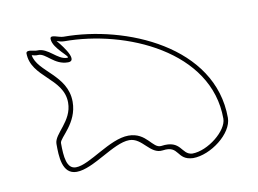

<svg xmlns="http://www.w3.org/2000/svg" viewBox="-70 -755 1121 834"><g transform="rotate(-10 490.5 -337.5)"><path d="M198 -641C198 -598 276 -548 255 -548C211 -548 181 -605 132 -602C119 -601 88 -615 84 -599C84 -491 225 -465 225 -356C225 -273 144 -233 144 -188C144 -134 145 -53 210 -53C284 -53 388 -149 458 -149C516 -149 537 -72 594 -80C670 -91 644 -27 718 -24C796 -24 897 -101 897 -170C897 -487 528 -641 255 -641C233 -641 198 -663 198 -641ZM222 -628C231 -625 242 -621 255 -621C525 -621 877 -469 877 -170C877 -117 787 -44 718 -44C669 -47 682 -113 591 -100C552 -95 538 -169 458 -169C374 -169 271 -73 210 -73C169 -73 164 -127 164 -188C164 -211 245 -261 245 -356C245 -475 116 -511 105 -586C113 -584 121 -581 133 -582C167 -584 194 -528 255 -528C310 -528 222 -628 222 -628Z"/></g></svg>

Font: CISF Camouflage Kit
Style: OuLn
Weight: 400
Designer: Robert Jablonski, Jasper
Foundry: Cannot Into Space Fonts
Version: Version 1.27